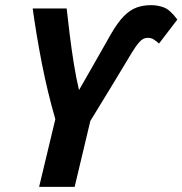

<svg xmlns="http://www.w3.org/2000/svg" viewBox="-20 -726 709 746"><path d="M132 0 195 -263Q164 -370 142.5 -480.5Q121 -591 107 -693H239Q244 -647 251 -590.5Q258 -534 267 -478Q276 -422 287 -376Q318 -430 348.5 -483.5Q379 -537 409 -590Q437 -639 461.5 -663.5Q486 -688 511.5 -697Q537 -706 567 -706Q593 -706 617 -697Q641 -688 669 -650L598 -557Q585 -568 576 -573.5Q567 -579 553 -579Q536 -579 521.5 -562.5Q507 -546 492 -521Q452 -454 412 -388.5Q372 -323 331 -256L270 0Z"/></svg>

Font: Ubuntu Sans Mono
Style: Italic
Weight: 400
Italic angle: -13.5°
Monospace: yes
Designer: Dalton Maag Ltd
Foundry: Dalton Maag Ltd
Version: Version 1.006